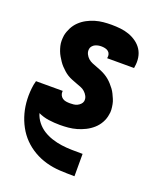

<svg xmlns="http://www.w3.org/2000/svg" viewBox="-138 -617 775 920"><g transform="rotate(20 250.0 -156.5)"><path d="M351 215Q314 215 277.5 213Q241 211 207 201.5Q173 192 143 174.5Q113 157 89.5 133Q66 109 49.5 78.5Q33 48 24 14.5Q15 -19 13.5 -55.5Q12 -92 18 -129Q19 -134 20.5 -139.5Q22 -145 23 -150H160L159 -148Q158 -138 162 -129Q166 -120 174 -114.5Q182 -109 192 -107.5Q202 -106 212 -106Q221 -106 230.5 -107Q240 -108 248.5 -112Q257 -116 264 -123Q271 -130 273 -139Q275 -153 269 -164.5Q263 -176 253.5 -184.5Q244 -193 232 -197.5Q220 -202 208 -206.5Q196 -211 183.5 -216Q171 -221 160.5 -227.5Q150 -234 140.5 -242.5Q131 -251 122.5 -260Q114 -269 107 -279.5Q100 -290 93.5 -301Q87 -312 82.5 -324Q78 -336 75 -348.5Q72 -361 72 -374.5Q72 -388 74 -402Q78 -422 88 -441.5Q98 -461 113.5 -476Q129 -491 148.5 -501.5Q168 -512 188.5 -518Q209 -524 229.5 -526Q250 -528 271 -528Q294 -528 317 -525.5Q340 -523 361 -515.5Q382 -508 400 -495Q418 -482 429.5 -464Q441 -446 444.5 -423.5Q448 -401 444 -378L443 -370H306V-372Q308 -382 305.5 -390.5Q303 -399 296 -404.5Q289 -410 279.5 -412Q270 -414 261 -414Q253 -414 245 -412.5Q237 -411 229.5 -407.5Q222 -404 216 -397Q210 -390 209 -382Q207 -368 213 -356Q219 -344 228 -336Q237 -328 249 -323Q261 -318 273.5 -313.5Q286 -309 297.5 -304Q309 -299 320 -292.5Q331 -286 340.5 -278Q350 -270 358.5 -260.5Q367 -251 374.5 -241Q382 -231 387.5 -219.5Q393 -208 398 -196.5Q403 -185 405.5 -172Q408 -159 409 -145.5Q410 -132 407 -119Q404 -98 393 -78Q382 -58 365 -43Q348 -28 328 -18Q308 -8 287 -2Q266 4 244.5 6Q223 8 202 8Q173 8 144.5 4Q116 0 91 -12Q98 12 113.5 31.5Q129 51 149.5 64Q170 77 194.5 85Q219 93 244.5 96.5Q270 100 296.5 100.5Q323 101 350 101H352V215Z"/></g></svg>

Font: Iosevka Heavy Oblique
Style: Regular
Weight: 900
Italic angle: -9°
Monospace: yes
Designer: Belleve Invis
Foundry: Belleve Invis
Version: Version 32.5.0; ttfautohint (v1.8.4)